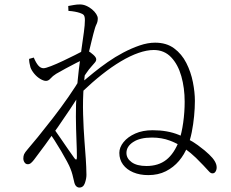

<svg xmlns="http://www.w3.org/2000/svg" viewBox="-20 -798 1040 864"><path d="M647 -10Q609 -10 579.5 -22.5Q550 -35 533.5 -57.5Q517 -80 517 -110Q517 -135 536 -158.5Q555 -182 588.5 -197Q622 -212 667 -212Q734 -212 785 -191Q836 -170 870.5 -144.5Q905 -119 921 -103Q938 -87 946.5 -72.5Q955 -58 955 -45Q955 -34 950 -26Q945 -18 937 -18Q929 -17 920.5 -26.5Q912 -36 895 -54Q883 -67 861.5 -88Q840 -109 811 -130Q782 -151 745 -165Q708 -179 664 -179Q610 -179 579.5 -159Q549 -139 549 -110Q549 -85 572.5 -68Q596 -51 639 -51Q693 -51 728.5 -79Q764 -107 786 -165Q798 -200 804.5 -247Q811 -294 811 -340Q811 -402 796 -455Q781 -508 750 -540.5Q719 -573 672 -573Q641 -573 603.5 -560Q566 -547 524 -522Q482 -497 438.5 -462.5Q395 -428 351 -386L354 -432Q374 -449 402.5 -472Q431 -495 464.5 -518.5Q498 -542 535 -561.5Q572 -581 608.5 -593.5Q645 -606 678 -606Q729 -606 763.5 -580.5Q798 -555 818.5 -514.5Q839 -474 848 -428.5Q857 -383 857 -344Q857 -312 853.5 -275.5Q850 -239 843 -203.5Q836 -168 824 -139Q810 -103 785.5 -74Q761 -45 726.5 -27.5Q692 -10 647 -10ZM105 -59Q96 -59 90.5 -67Q85 -75 85 -85Q85 -96 88.5 -104Q92 -112 105 -127Q120 -144 150.5 -181.5Q181 -219 217.5 -266Q254 -313 288 -362Q322 -411 346 -452L341 -378Q322 -347 295.5 -307Q269 -267 240 -225.5Q211 -184 183 -146Q155 -108 133 -79Q126 -70 119.5 -64.5Q113 -59 105 -59ZM337 46Q329 46 322.5 39.5Q316 33 313 17Q309 0 306 -12Q303 -24 297 -39Q293 -50 281.5 -71.5Q270 -93 255 -118.5Q240 -144 224.5 -168Q209 -192 197 -209L214 -231Q231 -207 251 -178Q271 -149 288.5 -123.5Q306 -98 315 -86Q326 -72 326 -91Q326 -122 324 -169.5Q322 -217 321.5 -272.5Q321 -328 325 -381Q329 -437 335 -487Q341 -537 347 -579Q353 -621 357.5 -653.5Q362 -686 362 -707Q362 -724 357 -730Q352 -736 339 -740Q330 -743 317 -745.5Q304 -748 288 -749L287 -771Q298 -773 312 -775.5Q326 -778 340 -778Q354 -778 368 -772Q382 -766 394 -756Q406 -746 413 -735Q420 -724 420 -715Q420 -700 414 -688.5Q408 -677 400 -645Q397 -633 391.5 -611Q386 -589 379 -559Q372 -529 366 -492Q360 -455 357 -414Q352 -348 354 -282.5Q356 -217 360 -165Q364 -113 366 -84Q367 -69 368 -47.5Q369 -26 369 -11Q369 6 362 26Q355 46 337 46ZM187 -434Q176 -434 161 -443Q146 -452 134 -466.5Q122 -481 117 -495Q114 -506 112.5 -515Q111 -524 111 -533L132 -539Q142 -515 152.5 -503Q163 -491 176 -491Q185 -491 209.5 -500.5Q234 -510 263.5 -524Q293 -538 317 -550Q341 -562 348 -566Q357 -571 361.5 -572.5Q366 -574 375 -570Q387 -563 400 -551.5Q413 -540 413 -531Q413 -523 406 -515.5Q399 -508 390 -497Q380 -486 369.5 -470.5Q359 -455 347 -438L351 -495Q356 -503 361 -513.5Q366 -524 370 -537Q347 -527 322.5 -514.5Q298 -502 275 -489.5Q252 -477 233 -466Q217 -456 207.5 -445Q198 -434 187 -434Z"/></svg>

Font: Noto Serif HK ExtraLight
Style: Regular
Weight: 200
Designer: Ryoko NISHIZUKA 西塚涼子 (kana & ideographs); Frank Grießhammer (Latin, Greek & Cyrillic); Wenlong ZHANG 张文龙 (bopomofo); San
Foundry: Adobe
Version: Version 2.002-H1;hotconv 1.1.0;makeotfexe 2.6.0